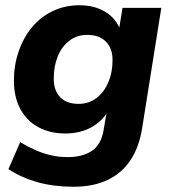

<svg xmlns="http://www.w3.org/2000/svg" viewBox="-20 -521 655 732"><path d="M260 191Q186 191 124.5 174Q63 157 12 124L57 21Q85 38 114.5 51Q144 64 174.5 71Q205 78 238 78Q295 78 330.5 54Q366 30 375 -25L389 -108L397 -107Q382 -76 356 -54.5Q330 -33 298 -22.5Q266 -12 230 -12Q171 -12 126.5 -36Q82 -60 57.5 -105.5Q33 -151 33 -214Q33 -272 51 -324.5Q69 -377 101.5 -416.5Q134 -456 180.5 -478.5Q227 -501 283 -501Q340 -501 382 -475.5Q424 -450 441 -401L433 -404L447 -491H595L522 -33Q511 38 478.5 88Q446 138 391.5 164.5Q337 191 260 191ZM279 -125Q320 -125 349 -148Q378 -171 393.5 -208.5Q409 -246 409 -290Q410 -335 384.5 -361.5Q359 -388 313 -388Q273 -388 244 -365.5Q215 -343 200 -305.5Q185 -268 185 -223Q184 -178 208.5 -151.5Q233 -125 279 -125Z"/></svg>

Font: Nunito Sans 12pt ExtraLight ExtraBold
Style: Italic
Weight: 800
Italic angle: -9°
Version: Version 3.101;gftools[0.9.27]